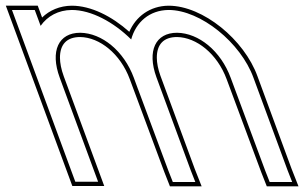

<svg xmlns="http://www.w3.org/2000/svg" viewBox="-197 -618 1072 674"><path d="M263.5 -479.5C280.1 -540.3 327.7 -582.4 395 -583C507 -583 648.4 -468 692.8 -345L812.6 -20L828.7 21H749.7L734 -19L612.8 -345C578.1 -439 500.9 -502 424.5 -503C349 -503 318.5 -439.8 352.1 -346.8L352.8 -345L367.5 -305L472.6 -20L488.7 21H409.7L394 -19L287.6 -305H287.5L272.8 -345C238.1 -439 160.9 -502 84.5 -503C8.5 -503 -21.9 -439 12.8 -345L27.5 -305L132.6 -20L147.4 20H67.4L52.6 -20L-52.5 -305L-67.2 -345L-140.2 -543L-155 -583H-75L-60.2 -543L-54.4 -527.3C-30.5 -561.3 7.3 -582.6 55 -583C123.1 -583 202.1 -540.5 263.5 -479.5ZM256.9 -506.3C195.9 -560.8 122.7 -598 54.9 -598C12.6 -597.6 -23.5 -581.7 -49.2 -556.5L-64.5 -598H-176.5L56.9 35H168.9L26.8 -350.2C17.8 -374.8 13.6 -396.9 13.5 -415.3C13.4 -462.4 37.5 -488 84.4 -488C152.4 -487.1 225.6 -429.6 258.7 -339.8C263.9 -325.8 268.1 -314.5 273.9 -298.9C310 -201.8 344.4 -109.3 380 -13.6L399.5 36H510.8L486.6 -25.3L366.9 -350.1L366.2 -351.9C357.5 -375.9 353.6 -397.4 353.5 -415.4C353.4 -462.4 377.5 -488 424.4 -488C492.4 -487.1 565.6 -429.6 598.7 -339.8L720 -13.6L739.5 36H850.8L826.6 -25.3L706.9 -350.1C660.7 -478.3 515.8 -598 394.9 -598C329.1 -597.4 279.7 -559.6 256.9 -506.3Z"/></svg>

Font: Nordica Plus
Style: NordicaClassicLightOpOblOl
Weight: 300
Version: Version 1.01